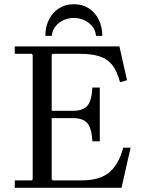

<svg xmlns="http://www.w3.org/2000/svg" viewBox="-20 -890 679 910"><path d="M564 -190H599L556 0H50V-35H130L135 -40V-630L130 -635H50V-670H546L582 -510L549 -500Q535 -553 512 -582Q489 -611 451.5 -623Q414 -635 356 -635H230L225 -630V-354L180 -365H328Q371 -365 392.5 -387Q414 -409 418 -475H453V-220H418Q414 -286 392.5 -308Q371 -330 328 -330H180L225 -343V-40L230 -35H366Q453 -35 498 -73Q543 -111 564 -190ZM435 -720Q433 -746 417.5 -765Q402 -784 379 -794.5Q356 -805 330 -805Q304 -805 281 -794.5Q258 -784 243 -765Q228 -746 225 -720H195Q195 -763 212 -797Q229 -831 259.5 -850.5Q290 -870 330 -870Q371 -870 401 -850.5Q431 -831 448 -797Q465 -763 465 -720Z"/></svg>

Font: Brygada 1918
Style: Regular
Weight: 400
Designer: Mateusz Machalski | Borys Kosmynka | Przemek Hoffer
Foundry: NIEPODLEGLA 2018
Version: Version 3.006